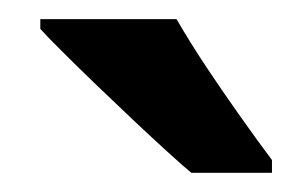

<svg xmlns="http://www.w3.org/2000/svg" viewBox="-20 -786 321 200"><path d="M179.3 -606Q171.8 -612.1 155.3 -627.1Q138.8 -642.1 118.2 -661.5Q97.7 -680.9 77.7 -700.1Q57.7 -719.4 42.6 -734.6Q27.4 -749.7 22 -755.9V-766.1H163.9Q178.4 -741 195.8 -714.9Q213.2 -688.8 230.7 -664.2Q248.1 -639.6 263.3 -619.3V-606Z"/></svg>

Font: Nokora
Style: Regular
Weight: 400
Designer: Danh Hong
Foundry: Danh Hong
Version: Version 9.000